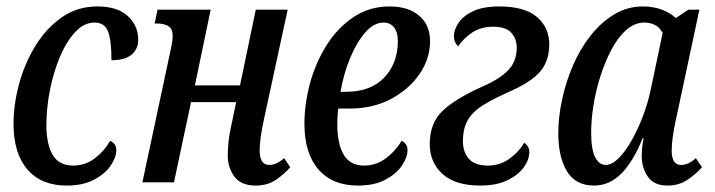

<svg xmlns="http://www.w3.org/2000/svg" viewBox="-20 -566 2221 596"><path d="M187 10Q108 10 65 -40Q22 -90 22 -182Q22 -241 39 -304.5Q56 -368 89.5 -423Q123 -478 171.5 -512Q220 -546 282 -546Q345 -546 377 -516Q409 -486 409 -443Q409 -413 388 -396Q367 -379 326 -379Q326 -440 315.5 -468Q305 -496 273 -496Q241 -496 213.5 -466.5Q186 -437 166 -389.5Q146 -342 135 -286.5Q124 -231 124 -177Q124 -119 143.5 -85.5Q163 -52 207 -52Q244 -52 273.5 -74Q303 -96 322 -129Q341 -120 341 -100Q341 -78 324 -52.5Q307 -27 272.5 -8.5Q238 10 187 10Z M774 10Q727 10 707 -18.5Q687 -47 687 -83Q687 -98 689 -122Q691 -146 700 -186L713 -249H573L520 0H422L511 -417Q516 -439 516 -454Q516 -477 502.5 -485Q489 -493 468 -493H460L469 -536H634L585 -301H725L774 -536H873L799 -194Q793 -167 789.5 -142Q786 -117 786 -99Q786 -54 816 -54Q838 -54 862 -75L881 -47Q864 -27 837.5 -8.5Q811 10 774 10Z M1091 10Q1012 10 968.5 -40Q925 -90 925 -182Q925 -244 942.5 -308Q960 -372 994 -426Q1028 -480 1077.5 -513Q1127 -546 1189 -546Q1248 -546 1281.5 -517Q1315 -488 1315 -438Q1315 -384 1282.5 -336.5Q1250 -289 1194 -259Q1138 -229 1065 -229H1030Q1027 -205 1027 -182Q1027 -119 1047 -85.5Q1067 -52 1110 -52Q1147 -52 1177 -74Q1207 -96 1227 -129Q1245 -120 1245 -100Q1245 -78 1228 -52.5Q1211 -27 1177 -8.5Q1143 10 1091 10ZM1037 -281H1053Q1131 -281 1173 -325.5Q1215 -370 1215 -439Q1215 -466 1203 -481Q1191 -496 1171 -496Q1141 -496 1114.5 -466Q1088 -436 1067.5 -387.5Q1047 -339 1037 -281Z M1471 10Q1393 10 1353.5 -26Q1314 -62 1314 -119Q1314 -184 1354 -222Q1394 -260 1477 -297Q1532 -321 1558 -348.5Q1584 -376 1584 -418Q1584 -446 1567 -464.5Q1550 -483 1511 -483Q1472 -483 1445 -464.5Q1418 -446 1402 -422Q1398 -426 1393.5 -434Q1389 -442 1389 -455Q1389 -473 1403 -494.5Q1417 -516 1448 -531Q1479 -546 1530 -546Q1608 -546 1646.5 -513.5Q1685 -481 1685 -428Q1685 -377 1657 -344Q1629 -311 1558 -280Q1509 -258 1478 -238.5Q1447 -219 1432 -193Q1417 -167 1417 -127Q1417 -94 1435.5 -73Q1454 -52 1494 -52Q1533 -52 1562.5 -74Q1592 -96 1607 -123Q1612 -120 1617.5 -113Q1623 -106 1623 -94Q1623 -70 1605.5 -46Q1588 -22 1554 -6Q1520 10 1471 10Z M1824 10Q1766 10 1739.5 -35Q1713 -80 1713 -152Q1713 -201 1724.5 -255.5Q1736 -310 1758 -361.5Q1780 -413 1812.5 -454.5Q1845 -496 1886 -521Q1927 -546 1976 -546Q2008 -546 2034.5 -536Q2061 -526 2078 -510L2117 -536H2151L2078 -194Q2072 -167 2068.5 -142Q2065 -117 2065 -99Q2065 -54 2094 -54Q2117 -54 2140 -75L2159 -47Q2142 -27 2115 -8.5Q2088 10 2052 10Q2010 10 1991 -17.5Q1972 -45 1972 -83Q1972 -92 1973 -105Q1974 -118 1978 -137H1975Q1946 -65 1909 -27.5Q1872 10 1824 10ZM1860 -54Q1879 -54 1899.5 -74Q1920 -94 1939.5 -128Q1959 -162 1975 -203.5Q1991 -245 2000 -288L2037 -464Q2026 -483 2011 -489.5Q1996 -496 1981 -496Q1950 -496 1924 -473Q1898 -450 1878 -412Q1858 -374 1843.5 -328.5Q1829 -283 1822 -237.5Q1815 -192 1815 -155Q1815 -102 1827.5 -78Q1840 -54 1860 -54Z"/></svg>

Font: Noto Serif ExtraCondensed Medium
Style: Italic
Weight: 500
Width: 2
Italic angle: -12°
Designer: Monotype Design Team
Foundry: Monotype Imaging Inc.
Version: Version 2.013; ttfautohint (v1.8.4.7-5d5b)